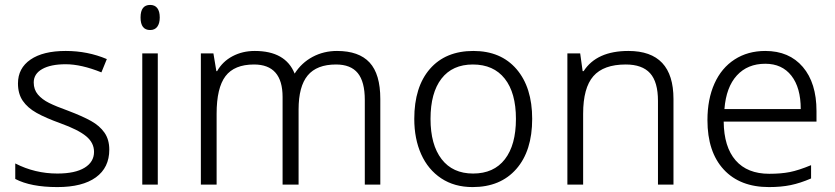

<svg xmlns="http://www.w3.org/2000/svg" viewBox="-20 -750 3393 780"><path d="M42 -23V-86Q122 -45 213 -45Q285 -45 323.5 -68.5Q362 -92 362 -133Q362 -170 330 -196.5Q298 -223 226 -249Q165 -271 128.5 -291.5Q92 -312 72.5 -340.5Q53 -369 53 -411Q53 -473 104 -508Q155 -543 247 -543Q336 -543 414 -510L392 -456Q310 -489 247 -489Q186 -489 151.5 -469.5Q117 -450 117 -415Q117 -386 134 -366Q151 -346 179 -332Q207 -318 257 -300Q315 -278 350 -258.5Q385 -239 404.5 -211Q424 -183 424 -142Q424 -69 369.5 -29.5Q315 10 213 10Q105 10 42 -23Z M551 -679Q551 -730 590 -730Q609 -730 619 -717Q629 -704 629 -679Q629 -655 619 -641.5Q609 -628 590 -628Q551 -628 551 -679ZM558 -533H621V0H558Z M796 -533H847L859 -461H862Q884 -500 924.5 -521.5Q965 -543 1015 -543Q1140 -543 1177 -451Q1205 -495 1250 -519Q1295 -543 1349 -543Q1438 -543 1481.5 -496Q1525 -449 1525 -348V0H1462V-344Q1462 -418 1433.5 -453Q1405 -488 1345 -488Q1267 -488 1230 -443.5Q1193 -399 1193 -305V0H1128V-356Q1128 -488 1012 -488Q932 -488 896 -440.5Q860 -393 860 -288V0H796Z M1663 -267Q1663 -397 1726.5 -470Q1790 -543 1903 -543Q2015 -543 2078.5 -469Q2142 -395 2142 -267Q2142 -137 2077.5 -63.5Q2013 10 1900 10Q1826 10 1772.5 -25.5Q1719 -61 1691 -123.5Q1663 -186 1663 -267ZM2076 -267Q2076 -373 2030.5 -430.5Q1985 -488 1901 -488Q1818 -488 1773.5 -430.5Q1729 -373 1729 -267Q1729 -162 1774 -103.5Q1819 -45 1902 -45Q1986 -45 2031 -103Q2076 -161 2076 -267Z M2285 -533H2337L2347 -461H2351Q2404 -543 2533 -543Q2716 -543 2716 -348V0H2653V-340Q2653 -417 2621 -452.5Q2589 -488 2522 -488Q2432 -488 2390.5 -440.5Q2349 -393 2349 -288V0H2285Z M2854 -262Q2854 -347 2882.5 -410.5Q2911 -474 2964.5 -508.5Q3018 -543 3089 -543Q3186 -543 3241.5 -478Q3297 -413 3297 -299V-256H2920Q2921 -153 2968.5 -98.5Q3016 -44 3105 -44Q3153 -44 3188.5 -51Q3224 -58 3275 -79V-25Q3231 -6 3192 2Q3153 10 3104 10Q2986 10 2920 -61.5Q2854 -133 2854 -262ZM3233 -307Q3233 -394 3195 -442.5Q3157 -491 3089 -491Q3017 -491 2973.5 -443.5Q2930 -396 2923 -307Z"/></svg>

Font: OpenSansMMV
Style: Light
Weight: 300
Foundry: Ascender Corporation
Version: Version 4.001